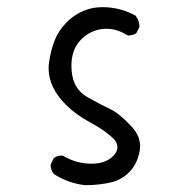

<svg xmlns="http://www.w3.org/2000/svg" viewBox="-20 -529 540 542"><path d="M374.5 -104.5Q375.5 -110.4 375.5 -113.3Q375.5 -116.2 375.5 -119.4Q375.5 -122.6 374.5 -128.2Q373.5 -133.8 371.6 -139.6Q369.6 -145.5 366.2 -151.4Q360.4 -162.6 349.6 -173.8Q316.4 -209 291 -221.2Q263.7 -233.9 226.6 -254.9Q185.5 -278.3 182.1 -331.1Q181.6 -336.9 181.6 -342.3Q181.6 -385.7 203.6 -411.6Q228 -440.4 265.6 -446.8Q273.4 -447.8 281.2 -447.8Q310.5 -447.8 339.8 -429.2Q341.3 -428.7 344 -428.7Q346.7 -428.7 350.6 -429.7Q358.9 -430.7 365.2 -436L373.5 -452.6Q373.5 -453.6 373.5 -455.1Q373.5 -470.2 362.8 -484.9Q318.8 -508.8 269.5 -508.8Q244.1 -508.8 222.7 -501Q191.9 -489.7 168.7 -466.6Q145.5 -443.4 134.5 -415.5Q123.5 -387.7 118.7 -354.5Q117.2 -345.2 117.2 -336.4Q117.2 -282.2 166 -233.4Q194.3 -205.1 234.4 -183.6Q275.9 -161.1 298.8 -139.2Q311.5 -127 311.5 -113.3Q311.5 -100.6 299.3 -88.4Q277.8 -66.9 237.8 -66.9Q195.8 -66.9 157.7 -89.4Q155.8 -89.8 151.9 -89.8Q147.9 -89.8 142.3 -88.1Q136.7 -86.4 131.8 -82.5L123.5 -65.9Q123 -64.5 123 -63Q123 -48.3 132.3 -37.6Q171.4 -12.2 219.2 -6.3Q243.2 -6.3 260.5 -8.5Q277.8 -10.7 289.1 -13.2Q321.3 -19.5 344.7 -43Q368.2 -66.4 374.5 -104.5Z"/></svg>

Font: NaikaiFont
Style: Light
Weight: 300
Version: Version 1.89